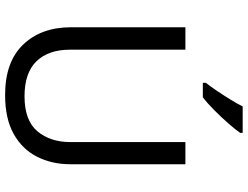

<svg xmlns="http://www.w3.org/2000/svg" viewBox="-132 -852 994 771"><g transform="rotate(90 365.5 -467.0)"><path d="M640 -252Q640 -178 610 -118.5Q580 -59 518.5 -24.5Q457 10 362 10Q229 10 159.5 -62.5Q90 -135 90 -254V-714H180V-251Q180 -164 226.5 -116Q273 -68 367 -68Q464 -68 507.5 -119.5Q551 -171 551 -252V-714H640ZM514 -934Q502 -916 477 -887.5Q452 -859 423.5 -830.5Q395 -802 371 -784H313V-796Q328 -815 345.5 -841Q363 -867 380 -894.5Q397 -922 408 -944H514Z"/></g></svg>

Font: Noto Sans Hebrew Droid
Style: Regular
Weight: 400
Designer: Monotype Design Team
Foundry: Monotype Imaging Inc.
Version: Version 1.100